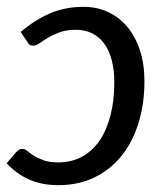

<svg xmlns="http://www.w3.org/2000/svg" viewBox="-22 -534 486 561"><path d="M23.5 -87.5Q28.5 -93 32.8 -96Q37 -99 43.5 -99Q50.5 -99 58 -92.8Q65.5 -86.5 76.8 -79.2Q88 -72 105 -65.8Q122 -59.5 147.5 -59.5Q187.5 -59.5 218.2 -76.5Q249 -93.5 269.8 -124.5Q290.5 -155.5 301.2 -198.5Q312 -241.5 312 -293.5Q312 -329.5 304.5 -358Q297 -386.5 282.8 -406.2Q268.5 -426 247.5 -436.5Q226.5 -447 200 -447Q172.5 -447 152.8 -439.8Q133 -432.5 118.5 -423.8Q104 -415 93.8 -407.8Q83.5 -400.5 75 -400.5Q64.5 -400.5 60 -408.5L38.5 -440.5Q80 -476 124.2 -495Q168.5 -514 222 -514Q261 -514 293.5 -499Q326 -484 349.8 -455.8Q373.5 -427.5 386.8 -387.2Q400 -347 400 -296.5Q400 -231 383 -175.5Q366 -120 333.8 -79.5Q301.5 -39 254.8 -16Q208 7 148 7Q99.5 7 62.5 -9.8Q25.5 -26.5 -2.5 -57Z"/></svg>

Font: Lato 2
Style: Italic
Weight: 400
Italic angle: -7°
Designer: Lukasz Dziedzic with Adam Twardoch and Botio Nikoltchev
Foundry: tyPoland Lukasz Dziedzic
Version: Version 2.015; 2015-08-06; http://www.latofonts.com/